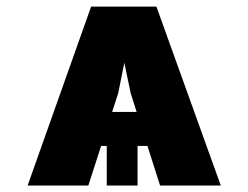

<svg xmlns="http://www.w3.org/2000/svg" viewBox="-20 -573 766 593"><path d="M65.3 0 261.4 -552.6H463.1L661.9 0H474.4L435.4 -122.2H404.8V0H309.7V-122.2H292.3L252.8 0ZM326.3 -227.3H402L383.5 -285.5L364 -379.3L345.2 -285.5Z"/></svg>

Font: Inter P Black
Style: Regular
Weight: 900
Designer: Rasmus Andersson
Foundry: rsms
Version: Version 3.018;git-588b23468